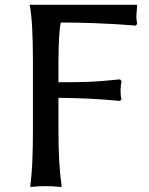

<svg xmlns="http://www.w3.org/2000/svg" viewBox="-20 -763 618 794"><path d="M102.5 -743.2H546.9V-739.3Q543.9 -703.1 543.9 -694.3Q543.9 -685.5 546.9 -665V-664.1L542 -657.2H540L513.7 -659.2Q368.2 -669.9 231.4 -669.9Q222.7 -633.8 221.7 -508.8V-422.9Q342.8 -422.9 392.1 -427.2Q441.4 -431.6 474.6 -434.6H476.6L482.4 -427.7V-425.8Q479.5 -415 478.5 -389.6Q478.5 -364.3 482.4 -353.5V-351.6L475.6 -345.7H474.6Q357.4 -357.4 221.7 -358.4V-226.6Q221.7 -83 234.4 2V10.7L228.5 9.8L213.9 8.8Q198.2 6.8 168.5 6.8Q138.7 6.8 124 8.8L110.4 9.8L105.5 10.7V2Q116.2 -70.3 116.2 -226.6V-508.8Q116.2 -677.7 102.5 -743.2Z"/></svg>

Font: GenEi LateMin v2
Style: Medium
Weight: 500
Designer: o_tamon (Modified)
Foundry: o_tamon / Adobe Systems Incorporated / FONT 910 / Philipp H. Poll
Version: Version 2.1;Original Version 1.004